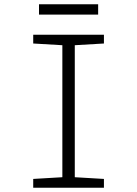

<svg xmlns="http://www.w3.org/2000/svg" viewBox="-20 -876 640 896"><path d="M135 0V-41L271 -49V-665L135 -673V-714H465V-673L329 -665V-49L465 -41V0ZM162 -808V-856H438V-808Z"/></svg>

Font: Noto Sans Mono Light
Style: Regular
Weight: 300
Designer: Monotype Design Team
Foundry: Monotype Imaging Inc.
Version: Version 2.014; ttfautohint (v1.8.4.7-5d5b)